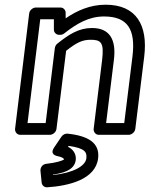

<svg xmlns="http://www.w3.org/2000/svg" viewBox="-20 -548 642 816"><path d="M97 -25 151 -466H209V-422C209 -409 220 -400 231 -400H236C242 -400 248 -402 253 -406C305 -447 357 -478 422 -478C522 -478 557 -424 543 -308L508 -25H431L464 -293C475 -380 446 -429 371 -429C315 -429 273 -402 223 -362C217 -357 214 -350 213 -343L174 -25ZM44 0C43 11 51 25 66 25H192C203 25 218 15 220 0L261 -332C304 -366 329 -379 365 -379C409 -379 423 -368 414 -293L378 0C377 11 385 25 400 25H527C538 25 553 15 555 0L593 -308C609 -440 560 -528 429 -528C363 -528 307 -503 259 -470V-494C259 -505 250 -516 237 -516H132C121 -516 106 -506 104 -491ZM272 72C342 82 350 99 347 125C343 158 291 187 205 196V194C243 188 296 178 302 132C305 104 288 85 269 76ZM267 20C258 19 247 24 241 33L210 79C190 109 220 114 222 115C251 121 252 128 252 130C245 135 217 144 178 148C157 150 151 168 152 178L157 228C158 239 168 249 181 248C272 242 386 215 397 125C405 59 354 29 267 20Z"/></svg>

Font: Falling Sky
Style: ExtOuObl
Weight: 400
Designer: Paul D. Hunt
Foundry: Adobe Systems Incorporated
Version: Version 1.02